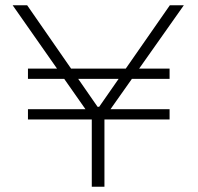

<svg xmlns="http://www.w3.org/2000/svg" viewBox="-20 -708 749 728"><path d="M328 0V-255H86V-294H304L28 -688H83L350 -303H356L624 -688H677L399 -294H623V-255H376V0ZM86 -409V-448H623V-409Z"/></svg>

Font: Saira Expanded ExtraLight
Style: Regular
Weight: 250
Width: 7
Designer: Hector Gatti with collaboration of the Omnibus-Type team
Foundry: Omnibus-Type
Version: Version 1.101